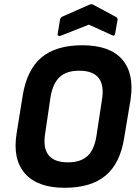

<svg xmlns="http://www.w3.org/2000/svg" viewBox="-20 -881 654 912"><path d="M287 11Q158 11 98.5 -57Q39 -125 59 -248L88 -428Q108 -550 177 -608Q246 -666 371 -666Q502 -666 560.5 -598.5Q619 -531 600 -407L570 -227Q551 -105 481.5 -47Q412 11 287 11ZM301 -110Q361 -109 394.5 -139Q428 -169 438 -235L464 -405Q476 -475 449 -510Q422 -545 358 -545Q298 -546 264.5 -516Q231 -486 220 -420L195 -250Q183 -180 210 -145Q237 -110 301 -110ZM268 -711Q262 -709 257.5 -711Q253 -713 254 -720L265 -787Q268 -799 276 -802L405 -859Q414 -863 422 -859L530 -801Q534 -799 537 -794.5Q540 -790 538 -784L527 -722Q525 -707 512 -714L402 -764Z"/></svg>

Font: Sofia Sans Semi Condensed ExtraBold
Style: Italic
Weight: 800
Italic angle: -9°
Version: Version 4.100